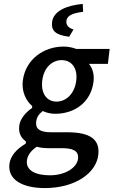

<svg xmlns="http://www.w3.org/2000/svg" viewBox="-20 -740 578 977"><path d="M165 8 167 7H169C186 12 204 14 230 14H294C347 14 382 25 377 68C371 115 310 152 234 152C159 152 111 126 117 77C120 52 135 29 165 8ZM208 217C361 217 469 142 480 49C490 -32 437 -67 322 -67H239C181 -67 160 -86 164 -120C167 -145 178 -159 195 -173L197 -175L200 -174C219 -165 242 -161 261 -161C358 -161 443 -218 456 -325C460 -358 452 -388 439 -406L433 -415H529L538 -491H369H368C350 -498 328 -503 303 -503C206 -503 110 -441 96 -329C89 -272 114 -226 143 -201L144 -199L143 -190L141 -189C112 -169 82 -136 78 -100C73 -61 89 -37 111 -21L112 -20L111 -10L109 -8C62 20 33 55 28 94C18 175 95 217 208 217ZM195 -330C203 -396 245 -434 294 -434C343 -434 376 -395 368 -330C360 -263 316 -223 268 -223C219 -223 187 -263 195 -330ZM354 -590C331 -597 315 -610 318 -635C322 -664 357 -674 403 -680L401 -720C321 -713 252 -685 245 -628C240 -585 260 -562 332 -553Z"/></svg>

Font: Falling Sky
Style: LightObl
Weight: 400
Designer: Paul D. Hunt
Foundry: Adobe Systems Incorporated
Version: Version 1.02